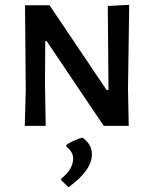

<svg xmlns="http://www.w3.org/2000/svg" viewBox="-20 -523 640 798"><path d="M517 -503 512 -153 515 0H411L174 -352H168L167 -170L170 0H83L87 -147L84 -501H186L423 -149H431L428 -498ZM323 49Q362 77 362 118Q362 185 265 255L235 227L234 220Q284 180 284 136Q284 108 256 87V79Q290 57 323 49Z"/></svg>

Font: Alegreya Sans SC Medium
Style: Regular
Weight: 500
Designer: Juan Pablo del Peral
Foundry: Huerta Tipografica
Version: Version 2.001;PS 002.001;hotconv 1.0.88;makeotf.lib2.5.64775